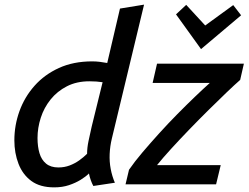

<svg xmlns="http://www.w3.org/2000/svg" viewBox="-20 -796 1073 829"><path d="M214 13Q153 13 115.5 -14.5Q78 -42 60 -88.5Q42 -135 42 -190Q42 -255 64 -316Q86 -377 129 -425.5Q172 -474 234.5 -502.5Q297 -531 378 -531Q395 -531 411 -529Q427 -527 443 -524L498 -759L602 -776L463 -198Q455 -165 453.5 -131.5Q452 -98 458 -66.5Q464 -35 476 -7L383 7Q377 -4 372 -18Q367 -32 364 -47Q350 -33 328 -19.5Q306 -6 277.5 3.5Q249 13 214 13ZM232 -73Q258 -73 280.5 -81.5Q303 -90 322 -103.5Q341 -117 356 -132Q356 -158 362.5 -188.5Q369 -219 376 -250L423 -441Q409 -443 396 -444Q383 -445 366 -445Q311 -445 269 -423.5Q227 -402 198.5 -366.5Q170 -331 156 -287.5Q142 -244 142 -200Q142 -163 150.5 -134.5Q159 -106 179 -89.5Q199 -73 232 -73ZM522 0 537 -63Q561 -98 595 -138Q629 -178 667.5 -220.5Q706 -263 745.5 -303Q785 -343 821.5 -378Q858 -413 886 -438H639L658 -521H1033L1017 -451Q994 -431 958.5 -397Q923 -363 881 -321.5Q839 -280 797 -236.5Q755 -193 718.5 -153Q682 -113 658 -83H933L913 0ZM848 -584 740 -734 784 -775 866 -686 987 -774 1021 -730Z"/></svg>

Font: Ubuntu Sans Medium
Style: Italic
Weight: 500
Italic angle: -13.5°
Designer: Dalton Maag Ltd
Foundry: Dalton Maag Ltd
Version: Version 1.006